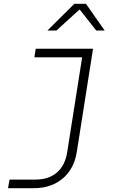

<svg xmlns="http://www.w3.org/2000/svg" viewBox="-20 -805 640 1005"><path d="M275 -645H228L369 -785H430L528 -645H484L398 -754H395ZM22 180 30 135H165Q235 135 278 98Q321 61 332 -10L410 -505H160L167 -550H467L382 -10Q368 79 308 129.5Q248 180 157 180Z"/></svg>

Font: JetBrains Mono Extra Light
Style: Italic
Weight: 200
Italic angle: -9°
Monospace: yes
Designer: Philipp Nurullin, Konstantin Bulenkov
Foundry: JetBrains
Version: 2.002